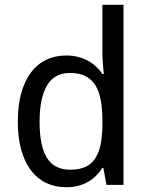

<svg xmlns="http://www.w3.org/2000/svg" viewBox="-20 -780 626 810"><path d="M416 -71.8H412.1Q401.4 -55.2 387 -40.3Q372.6 -25.4 353.8 -14.2Q335 -2.9 311.5 3.4Q288.1 9.8 258.8 9.8Q213.4 9.8 175.8 -7.8Q138.2 -25.4 111.3 -60.3Q84.5 -95.2 69.8 -147Q55.2 -198.7 55.2 -267.1Q55.2 -335.9 69.8 -387.9Q84.5 -439.9 111.3 -475.1Q138.2 -510.3 175.8 -528.1Q213.4 -545.9 258.8 -545.9Q287.6 -545.9 311 -539.6Q334.5 -533.2 353.3 -522.5Q372.1 -511.7 386.7 -497.6Q401.4 -483.4 412.1 -467.8H418Q416.5 -484.4 415 -499.5Q414.1 -512.2 413.1 -525.6Q412.1 -539.1 412.1 -546.9V-759.8H501V0H429.2ZM275.9 -64Q313 -64 338.6 -75.2Q364.3 -86.4 380.1 -109.4Q396 -132.3 403.6 -166.7Q411.1 -201.2 412.1 -247.1V-267.1Q412.1 -316.4 405.5 -354.7Q398.9 -393.1 383.1 -419.2Q367.2 -445.3 340.8 -458.7Q314.5 -472.2 274.9 -472.2Q209 -472.2 178 -418.9Q147 -365.7 147 -266.1Q147 -164.1 178 -114Q209 -64 275.9 -64Z"/></svg>

Font: Droid Sans
Style: Regular
Weight: 400
Foundry: Ascender Corporation
Version: Version 1.00 build 114